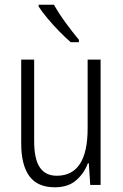

<svg xmlns="http://www.w3.org/2000/svg" viewBox="-20 -785 521 815"><path d="M407 -532V0H363L357 -92H353Q337 -49 303 -19.5Q269 10 213 10Q139 10 104.5 -37.5Q70 -85 70 -176V-532H125V-186Q125 -110 149 -74.5Q173 -39 221 -39Q352 -39 352 -240V-532ZM209 -765Q229 -729 259 -688Q289 -647 315 -616V-606H280Q258 -625 232 -651.5Q206 -678 182.5 -706Q159 -734 144 -757V-765Z"/></svg>

Font: Noto Sans Khmer UI Condensed Light
Style: Regular
Weight: 300
Width: 3
Designer: Danh Hong and the Monotype Design Team
Foundry: Monotype Imaging Inc.
Version: Version 2.002; ttfautohint (v1.8.4.7-5d5b)